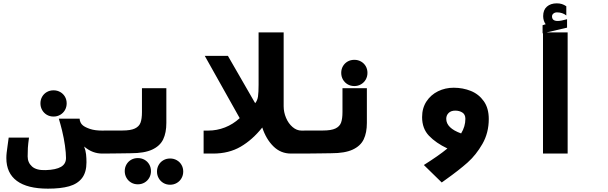

<svg xmlns="http://www.w3.org/2000/svg" viewBox="-20 -919 3640 1149"><path d="M18 27Q18 10.5 19.8 -4.8Q21.5 -20 25.5 -48L32 -95.5H153.5Q148 -55 146.8 -34Q145.5 -13 145.5 17Q145.5 54 171.8 77.5Q198 101 254 99Q315 97 345 79.5Q375 62 375 26.5Q375 -3 368.8 -47.5Q362.5 -92 351.5 -137.5Q342.5 -174 332 -209H456.5Q456.5 -199 461.5 -187.5Q466.5 -176 476 -168.5Q491 -156.5 519.8 -147Q548.5 -137.5 592.5 -137.5H602.5V0H592Q563.5 0 537 -9.8Q510.5 -19.5 483.5 -42Q492.5 -19 495 4.2Q497.5 27.5 497.5 52Q497.5 112 470.8 146.8Q444 181.5 393.8 195.8Q343.5 210 267 210Q143.5 210 80.8 163.5Q18 117 18 27ZM222 -300.5Q222 -322.5 232.2 -340.2Q242.5 -358 260.2 -368.2Q278 -378.5 300.5 -378.5Q322.5 -378.5 340.5 -368.2Q358.5 -358 368.8 -340.2Q379 -322.5 379 -300.5Q379 -278.5 368.8 -260.5Q358.5 -242.5 340.5 -232Q322.5 -221.5 300.5 -221.5Q278 -221.5 260.2 -232Q242.5 -242.5 232.2 -260.5Q222 -278.5 222 -300.5Z M601 -138H712.5Q762 -138 787.2 -150Q812.5 -162 821 -185Q829.5 -208 829.5 -248.5V-391H975.5V-183.5Q975.5 -124.5 956.5 -85Q937.5 -45.5 890.8 -23.8Q844 -2 762.5 -2L693 -1L601 0ZM726.5 105Q726.5 83 736.8 65.2Q747 47.5 764.8 37.2Q782.5 27 805 27Q827 27 845 37.2Q863 47.5 873.2 65.2Q883.5 83 883.5 105Q883.5 127 873.2 145Q863 163 845 173.5Q827 184 805 184Q782.5 184 764.8 173.5Q747 163 736.8 145Q726.5 127 726.5 105ZM919.5 107.5Q919.5 85.5 929.8 67.8Q940 50 957.8 39.8Q975.5 29.5 998 29.5Q1020 29.5 1038 39.8Q1056 50 1066.2 67.8Q1076.5 85.5 1076.5 107.5Q1076.5 129.5 1066.2 147.5Q1056 165.5 1038 176Q1020 186.5 998 186.5Q975.5 186.5 957.8 176Q940 165.5 929.8 147.5Q919.5 129.5 919.5 107.5Z M1198.5 -137.5H1225.5Q1278 -137.5 1326.5 -156.5Q1375 -175.5 1414.5 -212L1205.5 -584.5H1344L1507 -301.5Q1520.5 -317.5 1524 -341.8Q1527.5 -366 1527.5 -412.5V-725H1677.5V-283.5Q1677.5 -247.5 1691.8 -213.8Q1706 -180 1730.8 -158.8Q1755.5 -137.5 1784.5 -137.5H1801.5V0H1721.5Q1659.5 0 1615.8 -43.5Q1572 -87 1549.5 -156Q1490.5 -82 1420 -41Q1349.5 0 1255.5 0H1198.5Z M1801 -138H1912.5Q1962 -138 1987.2 -150Q2012.5 -162 2021 -185Q2029.5 -208 2029.5 -248.5V-391H2175.5V-183.5Q2175.5 -124.5 2156.5 -85Q2137.5 -45.5 2090.8 -23.8Q2044 -2 1962.5 -2L1893 -1L1801 0ZM2022 -483Q2022 -505 2032.2 -522.8Q2042.5 -540.5 2060.2 -550.8Q2078 -561 2100.5 -561Q2122.5 -561 2140.5 -550.8Q2158.5 -540.5 2168.8 -522.8Q2179 -505 2179 -483Q2179 -461 2168.8 -443Q2158.5 -425 2140.5 -414.5Q2122.5 -404 2100.5 -404Q2078 -404 2060.2 -414.5Q2042.5 -425 2032.2 -443Q2022 -461 2022 -483Z M2695 -394Q2750 -394 2797.8 -374.8Q2845.5 -355.5 2875.2 -313.5Q2905 -271.5 2905 -207Q2905 -124 2867 -57.8Q2829 8.5 2777.8 54Q2726.5 99.5 2648.5 155L2623.5 173L2516.5 68.5Q2562 39.5 2595.8 16Q2629.5 -7.5 2657.5 -30.5Q2589 -63 2547.5 -106.2Q2506 -149.5 2506 -218Q2506 -272 2532 -311.8Q2558 -351.5 2601.2 -372.8Q2644.5 -394 2695 -394ZM2739.5 -120.5Q2765 -162 2765 -208Q2765 -234 2747 -245.5Q2729 -257 2704.5 -257Q2679 -257 2664.8 -243Q2650.5 -229 2650.5 -208Q2650.5 -152.5 2739.5 -120.5Z M3227 -768 3245.5 -774Q3238 -784 3234.2 -796.8Q3230.5 -809.5 3230.5 -822.5Q3230.5 -860 3253 -879.5Q3275.5 -899 3312 -899Q3329 -899 3342.5 -894.8Q3356 -890.5 3369 -881.5V-826.5Q3345.5 -845 3313.5 -845Q3300.5 -845 3292 -838Q3283.5 -831 3283.5 -821Q3283.5 -793.5 3317.5 -793.5Q3337 -793.5 3373.5 -804V-753.5L3250.5 -725H3377V0H3229.5V-720L3227 -719.5Z"/></svg>

Font: JuliaMono Black
Style: Italic
Weight: 900
Italic angle: -9°
Monospace: yes
Designer: cormullion
Foundry: corm
Version: Version 0.057; ttfautohint (v1.8.4)